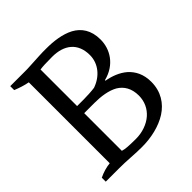

<svg xmlns="http://www.w3.org/2000/svg" viewBox="-190 -847 995 995"><g transform="rotate(-45 307.5 -350.0)"><path d="M125 0C152 0 181 1 210 3C239 5 266 6 289 6C356 6 424 -9 476 -42C527 -75 562 -127 562 -199C562 -255 541 -294 510 -322C479 -349 438 -364 398 -371V-375C443 -386 477 -410 499 -440C521 -470 531 -505 531 -540C531 -609 500 -651 456 -675C411 -699 352 -706 299 -706C280 -706 264 -706 249 -705C220 -704 195 -702 172 -701C160 -700 148 -700 135 -700H29V-671C56 -660 84 -651 111 -646V-53C83 -50 56 -42 29 -29V0ZM201 -382V-650C220 -653 249 -654 290 -654C378 -654 435 -610 435 -522C435 -458 391 -408 330 -387C310 -384 274 -382 251 -382ZM296 -46C268 -46 248 -47 235 -48C222 -49 210 -51 201 -54V-330H276C325 -330 373 -323 409 -303C444 -282 466 -247 466 -194C466 -151 448 -114 418 -88C388 -62 344 -46 296 -46Z"/></g></svg>

Font: PT Serif
Style: Regular
Weight: 400
Designer: A.Korolkova, O.Umpeleva, V.Yefimov
Foundry: ParaType Ltd
Version: Version 1.000;PS 001.000;hotconv 1.0.88;makeotf.lib2.5.64775